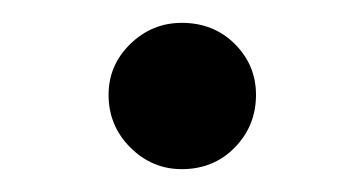

<svg xmlns="http://www.w3.org/2000/svg" viewBox="-20 -143 318 168"><path d="M139 5Q113 5 94 -14Q75 -33 75 -60Q75 -86 94 -104.5Q113 -123 139 -123Q167 -123 185.5 -104.5Q204 -86 204 -60Q204 -33 185.5 -14Q167 5 139 5Z"/></svg>

Font: TikTok Sans 24pt
Style: Regular
Weight: 400
Version: Version 4.000